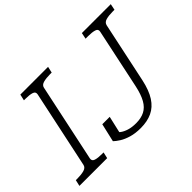

<svg xmlns="http://www.w3.org/2000/svg" viewBox="-158 -987 1282 1282"><g transform="rotate(-45 483.0 -346.5)"><path d="M98 -79 215 -630Q219 -652 196.5 -659Q174 -666 137 -666H122L132 -710H394L384 -666H368Q332 -666 306 -659Q280 -652 276 -631L159 -80Q155 -58 177 -51Q199 -44 237 -44H252L242 0H-20L-10 -44H5Q41 -44 67 -51Q93 -58 98 -79ZM806 -630Q811 -652 788.5 -659Q766 -666 729 -666H704L713 -710H986L977 -666H960Q923 -666 897.5 -659Q872 -652 867 -630L776 -201Q759 -122 728 -74Q697 -26 651 -4.5Q605 17 543 17Q492 17 453.5 5.5Q415 -6 389 -22.5Q363 -39 349 -53L379 -183H449L418 -48Q405 -51 398 -58.5Q391 -66 389.5 -74Q388 -82 390.5 -87Q393 -92 398 -91Q409 -75 428 -60.5Q447 -46 476 -37Q505 -28 544 -28Q591 -28 624.5 -45Q658 -62 680 -101Q702 -140 716 -205Z"/></g></svg>

Font: Roboto Serif 20pt ExtraLight
Style: Italic
Weight: 250
Italic angle: -10°
Version: Version 1.007